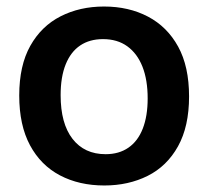

<svg xmlns="http://www.w3.org/2000/svg" viewBox="-20 -556 639 589"><path d="M300 13Q223 13 164 -18Q105 -49 72 -110.5Q39 -172 39 -263Q39 -355 73 -415.5Q107 -476 166 -506Q225 -536 299 -536Q375 -536 434 -505Q493 -474 526.5 -413Q560 -352 560 -260Q560 -168 526 -107Q492 -46 433 -16.5Q374 13 300 13ZM304 -83Q345 -83 374 -103Q403 -123 418 -161.5Q433 -200 433 -254Q433 -311 417 -351.5Q401 -392 370.5 -414Q340 -436 296 -436Q255 -436 226 -416.5Q197 -397 181.5 -358.5Q166 -320 166 -264Q166 -177 202.5 -130Q239 -83 304 -83Z"/></svg>

Font: Bricolage Grotesque 28pt SemiBold
Style: Regular
Weight: 600
Version: Version 1.001;gftools[0.9.33.dev8+g029e19f]